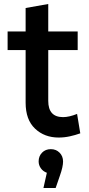

<svg xmlns="http://www.w3.org/2000/svg" viewBox="-20 -676 447 959"><path d="M18 -426V-519H108V-636L221 -656V-519H368V-426H221V-172Q221 -91 295 -91Q310 -91 327.5 -95Q345 -99 365 -107L381 -10Q356 -1 328.5 5Q301 11 273 11Q202 11 155 -33.5Q108 -78 108 -163V-426ZM295 131Q295 157 279 202L258 263H197L214 187Q195 180 184 164.5Q173 149 173 130Q173 104 190 86.5Q207 69 234 69Q260 69 277.5 86.5Q295 104 295 131Z"/></svg>

Font: Radio Canada Medium
Style: Regular
Weight: 500
Designer: Charles Daoud, Etienne Aubert Bonn, Alexandre Saumier Demers, Jacques Le Bailly
Foundry: Radio-Canada
Version: Version 2.104; ttfautohint (v1.8.4.7-5d5b);gftools[0.9.28.de